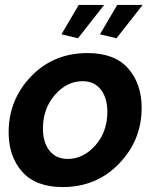

<svg xmlns="http://www.w3.org/2000/svg" viewBox="-20 -748 626 778"><path d="M296 -593 229 -609 299 -728H402ZM452 -593 385 -609 455 -728H558ZM15 -212Q15 -344 106 -438.5Q197 -533 335 -533Q444 -533 499 -471Q554 -409 554 -311Q554 -180 462.5 -85Q371 10 234 10Q125 10 70 -52Q15 -114 15 -212ZM415 -295Q415 -351 388.5 -385Q362 -419 315 -419Q251 -419 202.5 -363.5Q154 -308 154 -227Q154 -171 180.5 -137.5Q207 -104 254 -104Q318 -104 366.5 -159Q415 -214 415 -295Z"/></svg>

Font: Raleway-v4020
Style: Bold Italic
Weight: 700
Italic angle: -12°
Designer: Matt McInerney, Pablo Impallari, Rodrigo Fuenzalida
Foundry: Matt McInerney, Pablo Impallari, Rodrigo Fuenzalida
Version: Version 4.020;PS 004.020;hotconv 1.0.88;makeotf.lib2.5.64775